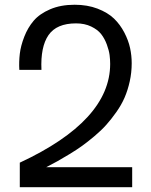

<svg xmlns="http://www.w3.org/2000/svg" viewBox="-20 -785 634 805"><path d="M534.2 -84V0H63V-103Q441.9 -279.3 441.9 -517.1Q441.9 -535.2 439.5 -554.2Q437 -573.2 428 -598.1Q418.9 -623 404.3 -641.8Q389.6 -660.6 362.3 -673.8Q335 -687 298.8 -687Q217.3 -687 183.3 -637.7Q149.4 -588.4 153.8 -492.2H61Q59.1 -525.9 63 -559.3Q66.9 -592.8 81.8 -631.1Q96.7 -669.4 121.3 -698.2Q146 -727.1 190.2 -746.1Q234.4 -765.1 293 -765.1Q346.2 -765.1 388.9 -748.8Q431.6 -732.4 457.8 -707.3Q483.9 -682.1 501.2 -648.7Q518.6 -615.2 525.4 -583.5Q532.2 -551.8 532.2 -520Q532.2 -481 523.9 -443.6Q515.6 -406.2 502.2 -375.5Q488.8 -344.7 467.5 -314.7Q446.3 -284.7 425.5 -261.5Q404.8 -238.3 376 -214.1Q347.2 -189.9 324.5 -173.6Q301.8 -157.2 270.8 -138.4Q239.7 -119.6 220.5 -108.9Q201.2 -98.1 173.8 -84Z"/></svg>

Font: Standard
Style: Regular
Weight: 400
Designer: Bryce Wilner
Version: Version 2.000;PS 2.0;hotconv 16.6.51;makeotf.lib2.5.65220 DE